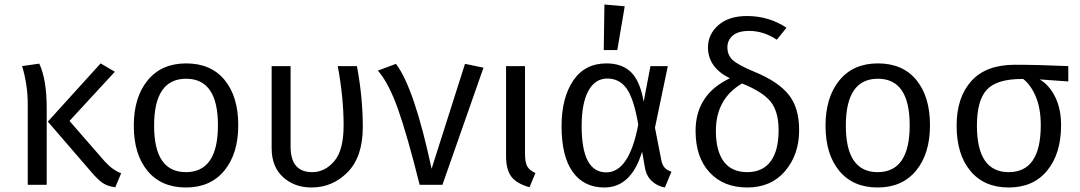

<svg xmlns="http://www.w3.org/2000/svg" viewBox="-20 -819 4786 851"><path d="M489 -501 288 -283 443 -105Q479 -65 517 -51L491 11Q457 7 434.5 -8.5Q412 -24 381 -61L192 -280L426 -538ZM154 -537Q187 -467 187 -340V0H103V-357Q103 -443 78 -526Z M805 -538Q915 -538 975.5 -464.5Q1036 -391 1036 -264Q1036 -138 974.5 -63Q913 12 804 12Q695 12 634 -61.5Q573 -135 573 -262Q573 -388 634.5 -463Q696 -538 805 -538ZM805 -470Q663 -470 663 -262Q663 -56 804 -56Q946 -56 946 -264Q946 -470 805 -470Z M1562 -526Q1588 -388 1588 -256Q1588 -124 1521 -56Q1454 12 1361 12Q1285 12 1234.5 -34Q1184 -80 1184 -162V-526H1268V-169Q1268 -56 1364 -56Q1420 -56 1461.5 -104.5Q1503 -153 1503 -263Q1503 -387 1477 -526Z M1735 -536Q1816 -430 1893 -71L2041 -536L2123 -519L1941 0H1840Q1785 -220 1744 -335.5Q1703 -451 1655 -506Z M2307 -526V-137Q2307 -99 2317 -81.5Q2327 -64 2353 -52L2327 11Q2270 -5 2246.5 -36Q2223 -67 2223 -127V-526Z M2659 -799 2749 -791 2716 -597H2656ZM2668 -538Q2737 -538 2777 -499Q2817 -460 2833 -368L2863 -526H2940L2883 -253L2911 -110Q2915 -89 2925 -77Q2935 -65 2956 -58L2927 12Q2893 6 2868.5 -17Q2844 -40 2838 -79L2826 -147Q2778 12 2659 12Q2568 12 2518.5 -57Q2469 -126 2469 -260Q2469 -385 2520.5 -461.5Q2572 -538 2668 -538ZM2672 -471Q2618 -471 2588 -416.5Q2558 -362 2558 -260Q2558 -55 2667 -55Q2769 -55 2809 -267Q2789 -383 2757 -427Q2725 -471 2672 -471Z M3328 -499Q3429 -457 3475.5 -399.5Q3522 -342 3522 -242Q3522 -134 3460 -61Q3398 12 3292 12Q3187 12 3125 -55Q3063 -122 3063 -239Q3063 -400 3215 -472Q3118 -520 3118 -609Q3118 -667 3164 -707.5Q3210 -748 3291 -748Q3388 -748 3466 -696L3423 -643Q3364 -682 3301 -682Q3252 -682 3228 -661.5Q3204 -641 3204 -609Q3204 -574 3228.5 -552Q3253 -530 3328 -499ZM3292 -56Q3360 -56 3395.5 -103.5Q3431 -151 3431 -242Q3431 -324 3396 -368Q3361 -412 3269 -449Q3153 -381 3153 -239Q3153 -150 3188 -103Q3223 -56 3292 -56Z M3871 -538Q3981 -538 4041.5 -464.5Q4102 -391 4102 -264Q4102 -138 4040.5 -63Q3979 12 3870 12Q3761 12 3700 -61.5Q3639 -135 3639 -262Q3639 -388 3700.5 -463Q3762 -538 3871 -538ZM3871 -470Q3729 -470 3729 -262Q3729 -56 3870 -56Q4012 -56 4012 -264Q4012 -470 3871 -470Z M4715 -526V-458L4588 -467Q4630 -443 4656.5 -390Q4683 -337 4683 -264Q4683 -138 4621.5 -63Q4560 12 4451 12Q4342 12 4281 -61.5Q4220 -135 4220 -262Q4220 -387 4285 -459.5Q4350 -532 4478 -532Q4579 -532 4715 -526ZM4451 -56Q4593 -56 4593 -264Q4593 -338 4571 -390.5Q4549 -443 4515 -469H4510Q4398 -469 4354 -421.5Q4310 -374 4310 -262Q4310 -56 4451 -56Z"/></svg>

Font: FiraGO Book
Style: Regular
Weight: 350
Designer: bBox Type
Foundry: bBox Type GmbH
Version: Version 1.001;PS 001.001;hotconv 1.0.88;makeotf.lib2.5.64775